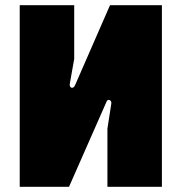

<svg xmlns="http://www.w3.org/2000/svg" viewBox="-20 -720 700 740"><path d="M56 0H246L391 -329C396 -341 411 -334 409 -321L394 -224V0H604V-700H404L269 -391C262 -375 246 -381 249 -397L266 -493V-700H56Z"/></svg>

Font: Finlandica Black
Style: Regular
Weight: 900
Designer: Niklas Ekholm, Juho Hiilivirta, Jaakko Suomalainen
Foundry: Helsinki Type Studio
Version: Version 2.000;Glyphs 3.2 (3202)